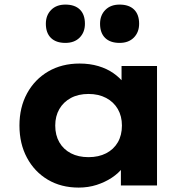

<svg xmlns="http://www.w3.org/2000/svg" viewBox="-20 -824 839 853"><path d="M329.5 9.4Q251.4 9.4 192.2 -25.8Q133.1 -61 99.8 -123.3Q66.4 -185.6 66.4 -266.3Q66.4 -347 100.2 -409.1Q134 -471.2 194.2 -506.5Q254.5 -541.7 333.5 -541.7Q378.6 -541.7 416.9 -530.4Q455.1 -519 483.6 -499Q512.2 -479.1 530.5 -455.1Q548.8 -431.2 555.4 -405.1L520 -405.1V-530.7H677.6V0H517.1V-136.4L551.2 -131.1Q544.9 -105 526 -79.8Q507.1 -54.6 477.1 -34.7Q447.2 -14.9 409.8 -2.7Q372.4 9.4 329.5 9.4ZM373.3 -125.8Q418 -125.8 451.6 -143Q485.2 -160.3 503.5 -191.9Q521.7 -223.5 521.7 -266.3Q521.7 -307.7 503.5 -339.4Q485.2 -371 451.6 -388.8Q418 -406.6 373.3 -406.6Q328.1 -406.6 295 -388.8Q261.9 -371 243.6 -339.4Q225.4 -307.7 225.4 -266.3Q225.4 -223.5 243.6 -191.9Q261.9 -160.3 295 -143Q328.1 -125.8 373.3 -125.8ZM511.3 -633.4Q469.7 -633.4 447.1 -655.5Q424.5 -677.7 424.5 -718.5Q424.5 -756.1 447.9 -779.8Q471.3 -803.6 511.3 -803.6Q552.9 -803.6 575.5 -781.7Q598.1 -759.8 598.1 -718.5Q598.1 -680.9 574.7 -657.1Q551.3 -633.4 511.3 -633.4ZM270.5 -633.4Q228.9 -633.4 206.3 -655.5Q183.7 -677.7 183.7 -718.5Q183.7 -756.1 207.1 -779.8Q230.5 -803.6 270.5 -803.6Q312.1 -803.6 334.7 -781.7Q357.3 -759.8 357.3 -718.5Q357.3 -680.9 334 -657.1Q310.6 -633.4 270.5 -633.4Z"/></svg>

Font: Lexend Exa
Style: Regular
Weight: 400
Designer: Bonnie Shaver-Troup, Thomas Jockin
Foundry: Lexend
Version: Version 1.007